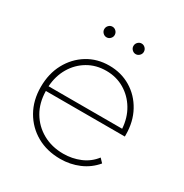

<svg xmlns="http://www.w3.org/2000/svg" viewBox="-163 -827 917 958"><g transform="rotate(30 295.5 -348.0)"><path d="M315 3Q238 3 179 -30.5Q120 -64 86 -123.5Q52 -183 52 -260Q52 -337 84 -396Q116 -455 171 -489Q226 -523 296 -523Q365 -523 420 -490Q475 -457 507 -398.5Q539 -340 539 -264Q539 -261 539 -255H84Q85 -187 115 -136Q145 -85 197 -56Q249 -27 315 -27Q366 -27 411.5 -46Q457 -65 487 -104L508 -82Q473 -40 422.5 -18.5Q372 3 315 3ZM84 -282H508Q504 -343 475.5 -390.5Q447 -438 400.5 -465.5Q354 -493 296 -493Q237 -493 190.5 -465.5Q144 -438 116 -390.5Q88 -343 84 -282ZM380 -638Q368 -638 359 -647Q350 -656 350 -668Q350 -681 359 -690Q368 -699 380 -699Q392 -699 401 -690Q410 -681 410 -668Q410 -656 401 -647Q392 -638 380 -638ZM212 -638Q200 -638 191 -647Q182 -656 182 -668Q182 -681 191 -690Q200 -699 212 -699Q224 -699 233 -690Q242 -681 242 -668Q242 -656 233 -647Q224 -638 212 -638Z"/></g></svg>

Font: Montserrat ExtraLight
Style: Regular
Weight: 200
Designer: Julieta Ulanovsky
Foundry: Julieta Ulanovsky
Version: Version 9.000; ttfautohint (v1.8.4.7-5d5b)